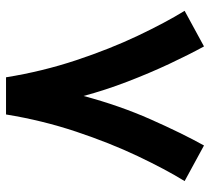

<svg xmlns="http://www.w3.org/2000/svg" viewBox="-50 -636 713 653"><g transform="rotate(-90 306.5 -309.5)"><path d="M243.7 -645.5H370.1Q390.1 -521.5 428.2 -407Q466.3 -292.5 511.2 -197.8Q556.2 -103 596.2 -38.1L475.1 27.8Q447.8 -22 416 -89.6Q384.3 -157.2 355.2 -232.9Q326.2 -308.6 306.6 -381.8Q273.9 -259.3 226.8 -153.1Q179.7 -46.9 138.2 27.8L17.1 -38.1Q57.1 -103 102.1 -197.8Q147 -292.5 185.3 -407.2Q223.6 -522 243.7 -645.5Z"/></g></svg>

Font: Vazirmatn FD NL ExtraBold
Style: Regular
Weight: 800
Designer: Saber Rastikerdar
Foundry: Saber Rastikerdar
Version: Version 33.003